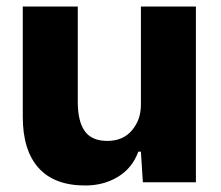

<svg xmlns="http://www.w3.org/2000/svg" viewBox="-20 -560 680 590"><path d="M50 -201V-540H219V-247Q219 -187 240.5 -157Q262 -127 310 -127Q358 -127 385.5 -159.5Q413 -192 413 -238V-540H582V0H419L413 -94H405Q387 -44 343 -17Q299 10 242 10Q147 10 98.5 -44Q50 -98 50 -201Z"/></svg>

Font: Mona Sans ExtraBold
Style: Regular
Weight: 800
Designer: Deni Anggara
Foundry: GitHub
Version: Version 2.000